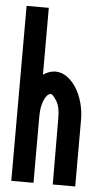

<svg xmlns="http://www.w3.org/2000/svg" viewBox="-52 -744 396 775"><g transform="rotate(5 146.0 -356.5)"><path d="M114 -711V-440Q125 -448 138 -452.5Q151 -457 163 -457Q188 -457 209.5 -442Q231 -427 247.5 -401.5Q264 -376 273.5 -342Q283 -308 283 -271V-2H192L191 -271Q191 -315 178 -337Q161 -365 153 -365Q138 -365 126 -338.5Q114 -312 114 -271V-2H24V-711Z"/></g></svg>

Font: Fundamental  Brigade Condensed
Style: Regular
Weight: 400
Width: 3
Designer: Peter Wiegel, original typeface by Carl Albert Fahrenwaldt 1901
Foundry: Peter Wiegel
Version: Version 0.000 2012 initial release